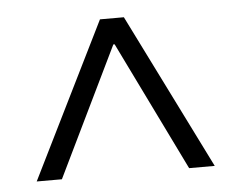

<svg xmlns="http://www.w3.org/2000/svg" viewBox="-37 -715 553 448"><g transform="rotate(-5 240.0 -491.0)"><path d="M91 -309 238 -612H241L389 -309H449L268 -673H212L32 -309Z"/></g></svg>

Font: STIX Two Text
Style: Regular
Weight: 400
Designer: Ross Mills, John Hudson & Paul Hanslow, Tiro Typeworks Ltd; with prior portions MicroPress Inc., and Coen Hoffman.
Foundry: Tiro Typeworks Ltd
Version: Version 2.13 b171